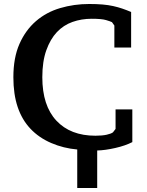

<svg xmlns="http://www.w3.org/2000/svg" viewBox="-20 -737 738 962"><path d="M559 -189H643V-25Q608 -7 557.5 4.5Q507 16 467 17V205H367V12Q298 6 236.5 -20.5Q175 -47 132.5 -92Q90 -137 68.5 -201Q47 -265 47 -350Q47 -448 77.5 -517Q108 -586 160 -631Q212 -676 281.5 -696.5Q351 -717 427 -717Q464 -717 493.5 -714.5Q523 -712 547.5 -706.5Q572 -701 592.5 -694Q613 -687 637 -677V-499H553V-609L541 -626Q533 -630 511 -636.5Q489 -643 439 -643Q388 -643 343 -627Q298 -611 265 -576Q232 -541 212 -485Q192 -429 192 -350Q192 -208 262.5 -132.5Q333 -57 458 -57Q492 -57 514.5 -62Q537 -67 546 -74L559 -91Z"/></svg>

Font: PT Serif Caption
Style: Semibold
Weight: 600
Designer: A.Korolkova, O.Umpeleva, V.Yefimov
Foundry: ParaType Ltd
Version: Version 1.00;May 2, 2020;FontCreator 12.0.0.2544 64-bit